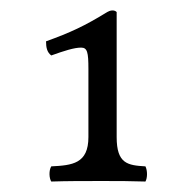

<svg xmlns="http://www.w3.org/2000/svg" viewBox="-20 -711 347 367"><path d="M135 -620C147 -620 149 -611 149 -579V-449C149 -398 118 -395 78 -393C73 -385 74 -370 78 -364C108 -365 139 -365 174 -365C207 -365 228 -365 258 -364C262 -371 262 -385 258 -393C224 -395 203 -398 203 -449V-688C198 -693 190 -691 185 -688C141 -661 115 -649 68 -632C68 -620 70 -611 78 -605C103 -614 122 -620 135 -620Z"/></svg>

Font: Libertinus Serif Display
Style: Regular
Weight: 400
Designer: Philipp H. Poll, Khaled Hosny
Foundry: Caleb Maclennan
Version: Version 7.050;RELEASE